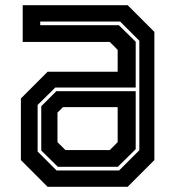

<svg xmlns="http://www.w3.org/2000/svg" viewBox="-20 -720 676 740"><path d="M163.5 0 60.5 -103V-340.5L163.5 -443.5H433.5V-528L403 -558.5H67.5V-700H472L575 -597V-103L472 0ZM203 -77 139 -140V-310.5L197 -368.5H503V-145L434 -77ZM198 -63H439L517 -141V-563L443 -637H135V-623H438L503 -559V-382.5H193L125 -315.5V-136ZM232.5 -141.5H403L433.5 -172V-307H222.5L201.5 -286V-172Z"/></svg>

Font: Tourney
Style: Bold
Weight: 700
Designer: Tyler Finck
Foundry: Etcetera Type Co
Version: Version 1.015